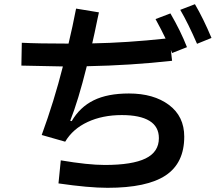

<svg xmlns="http://www.w3.org/2000/svg" viewBox="-20 -845 1040 916"><path d="M910 -825Q950 -757 989 -664L920 -636Q878 -733 840 -798ZM801 -592 795 -607 801 -555Q604 -533 394 -529Q353 -364 315 -269L322 -267Q361 -334 427 -366.5Q493 -399 595 -399Q713 -399 786 -344.5Q859 -290 859 -193Q859 -67 770 -8Q681 51 493 51Q403 51 259 30L270 -80Q400 -58 480 -58Q611 -58 674.5 -89Q738 -120 738 -186Q738 -241 693 -268.5Q648 -296 561 -296Q469 -296 398 -263Q327 -230 291 -169L179 -201Q238 -362 280 -528Q157 -530 82 -532L84 -641Q161 -637 307 -637Q326 -716 343 -804L452 -786L445 -754Q430 -680 420 -638Q585 -641 770 -661Q751 -701 722 -754L793 -781Q842 -697 872 -620Z"/></svg>

Font: IBM Plex Sans JP SemiBold
Style: Regular
Weight: 600
Designer: Mike Abbink; Paul van der Laan; Pieter van Rosmalen; Wujin Sim; Yejin Wi; Jinhee Kim; Boomi Park; Yona Kim; Kichan Ma
Foundry: Sandoll Inc.
Version: Version 1.001